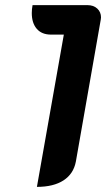

<svg xmlns="http://www.w3.org/2000/svg" viewBox="-20 -720 414 749"><path d="M229 -585H179Q143 -585 123.5 -607.5Q104 -630 104 -669Q104 -684 107 -700H321Q345 -700 359.5 -686.5Q374 -673 374 -652L373 -643L276 -90Q267 -42 228 -16.5Q189 9 124 9Z"/></svg>

Font: K2D
Style: Bold Italic
Weight: 700
Italic angle: -10°
Designer: Katatrad Aksorn Co.,Ltd.
Foundry: Cadson Demak Co.,Ltd.
Version: Version 1.000; ttfautohint (v1.6)